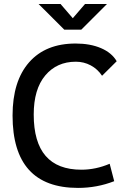

<svg xmlns="http://www.w3.org/2000/svg" viewBox="-20 -918 626 948"><path d="M365.2 9.8Q42 9.8 42 -347.7Q42 -517.1 123.5 -610.1Q205.1 -703.1 353.5 -703.1Q425.3 -703.1 478.5 -680.4Q531.7 -657.7 556.2 -615.7L483.9 -543.9Q461.9 -577.1 428 -595.2Q394 -613.3 354.5 -613.3Q260.3 -613.3 203.4 -545.4Q146.5 -477.5 146.5 -352.5Q146.5 -80.1 381.8 -80.1Q452.6 -80.1 521.5 -109.4L543.9 -23.4Q459 9.8 365.2 9.8ZM297.4 -771.5 170.4 -898.4H278.8L339.4 -828.1L399.9 -898.4H508.3L381.3 -771.5Z"/></svg>

Font: CaskaydiaMono NF
Style: Regular
Weight: 400
Designer: Aaron Bell
Foundry: Saja Typeworks
Version: Version 2111.001; ttfautohint (v1.8.4);Nerd Fonts 3.1.1